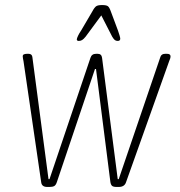

<svg xmlns="http://www.w3.org/2000/svg" viewBox="-20 -738 712 760"><path d="M167 2Q145 2 143 -17L73 -496Q72 -501 71 -506Q70 -511 70 -515Q70 -521 75 -523Q80 -525 87 -525H93Q106 -525 108 -513L172 -29H176L338 -509Q343 -525 360 -525H367Q382 -525 384 -509L446 -29H450L615 -513Q619 -525 634 -525H641Q655 -525 655 -515Q655 -511 653.5 -506Q652 -501 650 -497L479 -17Q473 2 450 2H442Q429 2 424 -2Q419 -6 417 -17L360 -465H356L205 -17Q201 -5 194.5 -1.5Q188 2 176 2ZM292 -576Q284 -576 284 -582Q284 -586 289 -596.5Q294 -607 301 -617L345 -692Q354 -709 361 -713.5Q368 -718 384 -718Q401 -718 407 -713.5Q413 -709 419 -692L447 -617Q450 -608 453 -598.5Q456 -589 456 -585Q456 -576 446 -576Q439 -576 434.5 -579.5Q430 -583 424 -593L381 -677L319 -593Q311 -583 305 -579.5Q299 -576 292 -576Z"/></svg>

Font: Asap Semi Condensed Semi Condensed Thin
Style: Italic
Weight: 100
Width: 4
Italic angle: -6°
Designer: Pablo Cosgaya
Foundry: Omnibus-Type
Version: Version 3.001; ttfautohint (v1.8.4.7-5d5b)